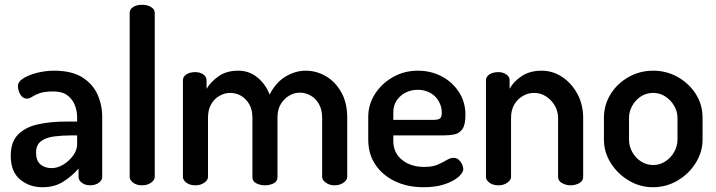

<svg xmlns="http://www.w3.org/2000/svg" viewBox="-20 -776 2998 804"><path d="M158 8Q103 8 64 -24.5Q25 -57 25 -124Q25 -181 55 -212Q85 -243 137.5 -255Q190 -267 259 -267H303V-285Q303 -311 293.5 -335.5Q284 -360 262.5 -376.5Q241 -393 204 -393Q167 -393 147 -386Q127 -379 115 -371Q103 -363 93 -363Q75 -363 65 -380.5Q55 -398 55 -416Q55 -434 78.5 -448.5Q102 -463 137 -471.5Q172 -480 206 -480Q280 -480 324 -452.5Q368 -425 388 -381Q408 -337 408 -286V-35Q408 -21 393.5 -10.5Q379 0 357 0Q337 0 323 -10.5Q309 -21 309 -35V-70Q283 -40 246 -16Q209 8 158 8ZM196 -72Q221 -72 245.5 -87Q270 -102 286.5 -125Q303 -148 303 -172V-209H278Q240 -209 206 -204.5Q172 -200 151.5 -184.5Q131 -169 131 -137Q131 -103 149.5 -87.5Q168 -72 196 -72Z M575 0Q552 0 537.5 -11Q523 -22 523 -35V-722Q523 -737 537.5 -746.5Q552 -756 575 -756Q597 -756 612.5 -746.5Q628 -737 628 -722V-35Q628 -22 612.5 -11Q597 0 575 0Z M798 0Q775 0 760.5 -11Q746 -22 746 -35V-440Q746 -455 760.5 -464.5Q775 -474 798 -474Q817 -474 831 -464.5Q845 -455 845 -440V-404Q862 -433 895 -456.5Q928 -480 978 -480Q1023 -480 1057.5 -452Q1092 -424 1109 -380Q1135 -431 1176 -455.5Q1217 -480 1260 -480Q1305 -480 1344.5 -457Q1384 -434 1409 -390Q1434 -346 1434 -283V-35Q1434 -22 1418.5 -11Q1403 0 1381 0Q1360 0 1344.5 -11Q1329 -22 1329 -35V-283Q1329 -317 1315.5 -340.5Q1302 -364 1280.5 -376Q1259 -388 1236 -388Q1212 -388 1191 -375.5Q1170 -363 1156 -340.5Q1142 -318 1142 -285V-34Q1142 -16 1125.5 -8Q1109 0 1089 0Q1071 0 1054 -8Q1037 -16 1037 -34V-284Q1037 -316 1024 -339Q1011 -362 990 -374.5Q969 -387 944 -387Q921 -387 899.5 -375Q878 -363 864.5 -340Q851 -317 851 -283V-35Q851 -22 835.5 -11Q820 0 798 0Z M1754 8Q1686 8 1634 -17Q1582 -42 1552 -86.5Q1522 -131 1522 -191V-286Q1522 -339 1550.5 -383Q1579 -427 1626 -453.5Q1673 -480 1730 -480Q1784 -480 1829 -456.5Q1874 -433 1901.5 -391Q1929 -349 1929 -295Q1929 -253 1916 -235Q1903 -217 1882 -213Q1861 -209 1838 -209H1627V-186Q1627 -136 1663.5 -106.5Q1700 -77 1757 -77Q1792 -77 1814 -87Q1836 -97 1851 -106Q1866 -115 1879 -115Q1892 -115 1901 -107Q1910 -99 1915 -88Q1920 -77 1920 -68Q1920 -53 1899.5 -35Q1879 -17 1842 -4.5Q1805 8 1754 8ZM1627 -274H1793Q1815 -274 1822.5 -280Q1830 -286 1830 -304Q1830 -330 1817 -352.5Q1804 -375 1781 -387.5Q1758 -400 1729 -400Q1701 -400 1678 -388Q1655 -376 1641 -355Q1627 -334 1627 -306Z M2067 0Q2044 0 2029.5 -11Q2015 -22 2015 -35V-440Q2015 -455 2029.5 -464.5Q2044 -474 2067 -474Q2086 -474 2100 -464.5Q2114 -455 2114 -440V-404Q2129 -433 2163.5 -456.5Q2198 -480 2248 -480Q2295 -480 2334.5 -453.5Q2374 -427 2398 -382.5Q2422 -338 2422 -283V-35Q2422 -18 2405.5 -9Q2389 0 2369 0Q2351 0 2334 -9Q2317 -18 2317 -35V-283Q2317 -309 2303.5 -333Q2290 -357 2267 -372Q2244 -387 2216 -387Q2192 -387 2170 -374.5Q2148 -362 2134 -339Q2120 -316 2120 -283V-35Q2120 -22 2104.5 -11Q2089 0 2067 0Z M2714 8Q2660 8 2613 -20Q2566 -48 2537.5 -93.5Q2509 -139 2509 -191V-283Q2509 -336 2536.5 -381Q2564 -426 2611.5 -453Q2659 -480 2715 -480Q2771 -480 2818 -453.5Q2865 -427 2893.5 -382.5Q2922 -338 2922 -283V-191Q2922 -140 2893.5 -94Q2865 -48 2817.5 -20Q2770 8 2714 8ZM2715 -85Q2743 -85 2766 -100Q2789 -115 2803 -139.5Q2817 -164 2817 -191V-283Q2817 -309 2803 -333Q2789 -357 2766 -372Q2743 -387 2715 -387Q2686 -387 2663.5 -372Q2641 -357 2627.5 -333Q2614 -309 2614 -283V-191Q2614 -164 2627.5 -139.5Q2641 -115 2664 -100Q2687 -85 2715 -85Z"/></svg>

Font: Dosis SemiBold
Style: Regular
Weight: 600
Designer: EdgarTolentino, PabloImpallari, IginoMarini
Foundry: EdgarTolentino, PabloImpallari, IginoMarini
Version: Version 3.001; ttfautohint (v1.8.2)